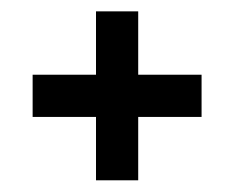

<svg xmlns="http://www.w3.org/2000/svg" viewBox="-20 -508 406 333"><path d="M146.5 -488.3H219.7V-378.4H329.6V-305.2H219.7V-195.3H146.5V-305.2H36.6V-378.4H146.5Z"/></svg>

Font: BabelStone Khitan Seals
Style: Regular
Weight: 400
Designer: Andrew West
Foundry: BabelStone
Version: Version 1.004